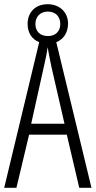

<svg xmlns="http://www.w3.org/2000/svg" viewBox="-20 -891 454 911"><path d="M356 0H414L247 -691C281 -704 302 -735 303 -778C303 -834 262 -871 206 -871C150 -871 111 -835 111 -777C111 -735 132 -704 166 -691L0 0H58L118 -252H297ZM208 -720C168 -720 148 -744 148 -777C148 -811 170 -836 207 -836C244 -836 266 -812 266 -777C266 -742 243 -720 208 -720ZM224 -574 286 -304H128L188 -574C196 -609 202 -637 206 -667C211 -637 217 -609 224 -574Z"/></svg>

Font: Noto Sans Devanagari ExtraCondensed Light
Style: Regular
Weight: 300
Width: 2
Designer: Jelle Bosma - Monotype Design Team
Foundry: Monotype Imaging Inc.
Version: Version 2.004